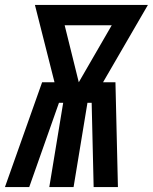

<svg xmlns="http://www.w3.org/2000/svg" viewBox="-54 -755 617 775"><path d="M-34 0 116 -423H166L87 -735H543L362 -423H412L422 0H324L316 -340H299L243 0H145L201 -340H184L64 0ZM264 -423 397 -653H207Z"/></svg>

Font: Iosevka SS18 Extrabold
Style: Italic
Weight: 800
Italic angle: -9°
Monospace: yes
Designer: Belleve Invis
Foundry: Belleve Invis
Version: Version 25.1.1; ttfautohint (v1.8.4)